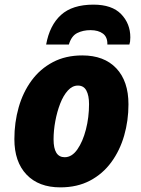

<svg xmlns="http://www.w3.org/2000/svg" viewBox="-20 -798 610 828"><path d="M240 10Q147 10 94.5 -45Q42 -100 42 -198Q42 -270 60.5 -335Q79 -400 116 -450.5Q153 -501 208 -530Q263 -559 335 -559Q429 -559 481.5 -503.5Q534 -448 534 -348Q534 -278 515.5 -213.5Q497 -149 460 -98.5Q423 -48 368 -19Q313 10 240 10ZM259 -120Q290 -120 313.5 -153.5Q337 -187 350.5 -239.5Q364 -292 364 -349Q364 -386 352.5 -407.5Q341 -429 316 -429Q292 -429 272.5 -407.5Q253 -386 239.5 -351Q226 -316 218.5 -275.5Q211 -235 211 -197Q211 -120 259 -120ZM179 -606Q194 -689 243 -733.5Q292 -778 383 -778Q463 -778 502.5 -737Q542 -696 542 -637Q542 -626 541 -619Q540 -612 538 -606H443Q444 -638 424 -653Q404 -668 370 -668Q338 -668 313 -655.5Q288 -643 277 -606Z"/></svg>

Font: Noto Sans Disp ExtBd
Style: Italic
Weight: 800
Italic angle: -12°
Designer: Monotype Design Team
Foundry: Monotype Imaging Inc.
Version: Version 2.000;GOOG;noto-source:20170915:90ef993387c0